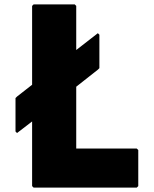

<svg xmlns="http://www.w3.org/2000/svg" viewBox="-20 -852 705 879"><path d="M51 -250 58 -243 127 -296V0L134 7H606L613 0V-165L606 -172H329V-455L428 -533L435 -540V-693L428 -700L329 -623V-825L322 -832H134L127 -825V-464L58 -410L51 -403Z"/></svg>

Font: Hussar Woodtype
Style: Blk
Weight: 900
Foundry: Cannot Into Space Fonts
Version: Version 1.07